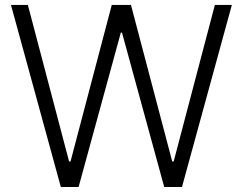

<svg xmlns="http://www.w3.org/2000/svg" viewBox="-20 -747 970 767"><path d="M223 0 23.8 -727.3H91.3L256 -101.9H261.7L426.5 -727.3H503.2L668 -101.9H673.7L838.4 -727.3H906.2L707 0H636L467.3 -616.8H462.7L294 0Z"/></svg>

Font: Inter UI Light
Style: Regular
Weight: 300
Designer: Rasmus Andersson
Foundry: rsms
Version: 3.2;8d6f07862